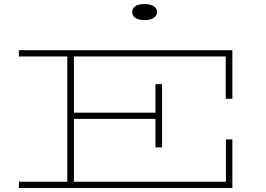

<svg xmlns="http://www.w3.org/2000/svg" viewBox="-20 -936 1322 956"><path d="M1104 -444V-655H348V-375H754V-517H787V-202H754V-344H348V-31H1105V-242H1137V0H74V-31H315V-655H74V-686H1137V-444ZM638 -876Q638 -894 654 -905Q670 -916 699 -916Q729 -916 745.5 -905Q762 -894 762 -876Q762 -858 745.5 -847Q729 -836 699 -836Q670 -836 654 -847Q638 -858 638 -876Z"/></svg>

Font: BioRhyme Expanded ExtraLight
Style: Regular
Weight: 275
Width: 7
Designer: Aoife Mooney
Foundry: Aoife Mooney Type
Version: Version 1.000